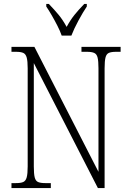

<svg xmlns="http://www.w3.org/2000/svg" viewBox="-20 -951 660 971"><path d="M38 0V-25H61Q85 -25 97.5 -30.5Q110 -36 115 -54Q120 -72 120 -109V-606Q120 -642 115 -660Q110 -678 97.5 -683.5Q85 -689 61 -689H38V-714H154L478 -82V-606Q478 -642 473.5 -660Q469 -678 456 -683.5Q443 -689 420 -689H392V-714H590V-689H567Q543 -689 530.5 -683.5Q518 -678 513.5 -660Q509 -642 509 -605V0H475L151 -632V-109Q151 -72 155.5 -54Q160 -36 172.5 -30.5Q185 -25 209 -25H237V0ZM292 -771Q284 -794 270.5 -820.5Q257 -847 242 -873Q227 -899 214 -918V-931H227Q256 -901 277 -875.5Q298 -850 317 -815Q336 -850 356.5 -875.5Q377 -901 406 -931H419V-918Q400 -890 377 -847.5Q354 -805 341 -771Z"/></svg>

Font: Noto Serif Myanmar Condensed ExtraLight
Style: Regular
Weight: 200
Width: 3
Designer: Ben Mitchell and the Monotype Design Team
Foundry: Monotype Imaging Inc.
Version: Version 2.106; ttfautohint (v1.8.4.7-5d5b)